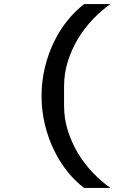

<svg xmlns="http://www.w3.org/2000/svg" viewBox="-20 -780 640 938"><path d="M183 -311Q183 -384 199.5 -451.5Q216 -519 244.5 -577Q273 -635 311 -681.5Q349 -728 391 -760H519Q474 -728 433 -685Q392 -642 361 -590.5Q330 -539 311.5 -480.5Q293 -422 293 -359V-263Q293 -200 311.5 -141.5Q330 -83 361 -31.5Q392 20 433 63Q474 106 519 138H391Q349 107 311 60Q273 13 244.5 -45Q216 -103 199.5 -170.5Q183 -238 183 -311Z"/></svg>

Font: IBM Plex Mono SmBld
Style: Regular
Weight: 600
Monospace: yes
Designer: Mike Abbink, Paul van der Laan, Pieter van Rosmalen
Foundry: Bold Monday
Version: Version 2.3